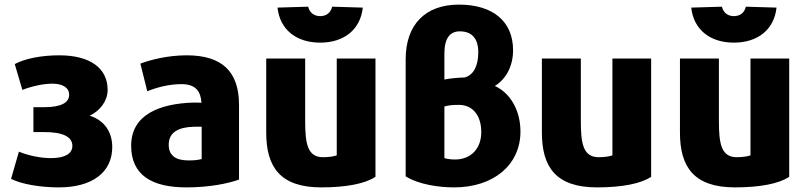

<svg xmlns="http://www.w3.org/2000/svg" viewBox="-20 -792 3509 833"><path d="M467 -154C467 -44 380 21 235 21C155 21 73 7 28 -16L62 -134C106 -116 158 -106 201 -106C261 -106 294 -125 294 -159C294 -199 252 -219 172 -219H125V-327H173C244 -327 280 -346 280 -381C280 -411 253 -429 207 -429C168 -429 118 -418 77 -402L44 -514C88 -538 160 -552 237 -552C370 -552 447 -497 447 -402C447 -356 416 -312 369 -290C431 -271 467 -221 467 -154Z M1017 -13C971 4 888 21 789 21C639 21 549 -32 549 -160C549 -295 673 -342 817 -347C831 -347 845 -347 854 -346C851 -395 830 -427 767 -427C712 -427 658 -412 619 -396L589 -516C629 -531 704 -552 790 -552C942 -552 1017 -483 1017 -337ZM855 -102V-242C844 -242 831 -243 819 -242C760 -240 712 -222 712 -164C712 -115 745 -96 798 -96C826 -96 839 -98 855 -102Z M1369 -607C1264 -607 1194 -665 1184 -759L1317 -763C1324 -734 1346 -722 1369 -722C1392 -722 1414 -733 1421 -763L1554 -759C1544 -665 1474 -607 1369 -607ZM1609 -25C1565 5 1481 21 1374 21C1196 21 1135 -67 1135 -217V-538H1304V-267C1304 -172 1313 -110 1381 -110C1406 -110 1427 -113 1441 -118V-538H1609Z M2206 -574C2206 -507 2177 -450 2127 -419C2195 -388 2238 -312 2238 -221C2238 -78 2123 21 1950 21C1886 21 1797 9 1740 -27V-535C1740 -685 1825 -772 1971 -772C2119 -772 2206 -699 2206 -574ZM2068 -219C2068 -292 2030 -337 1971 -337C1942 -337 1925 -335 1908 -330V-106C1921 -102 1937 -100 1954 -100C2023 -100 2068 -147 2068 -219ZM1908 -447C1933 -452 1966 -455 1997 -456C2034 -467 2055 -505 2055 -565C2055 -625 2027 -656 1975 -656C1931 -656 1908 -625 1908 -559Z M2805 -25C2761 5 2677 21 2570 21C2392 21 2331 -67 2331 -217V-538H2500V-267C2500 -172 2509 -110 2577 -110C2602 -110 2623 -113 2637 -118V-538H2805Z M3164 -607C3059 -607 2989 -665 2979 -759L3112 -763C3119 -734 3141 -722 3164 -722C3187 -722 3209 -733 3216 -763L3349 -759C3339 -665 3269 -607 3164 -607ZM3404 -25C3360 5 3276 21 3169 21C2991 21 2930 -67 2930 -217V-538H3099V-267C3099 -172 3108 -110 3176 -110C3201 -110 3222 -113 3236 -118V-538H3404Z"/></svg>

Font: Repo ExtraBold
Style: Bold
Weight: 700
Designer: Stefan Peev
Foundry: Context Ltd
Version: Version 1.502